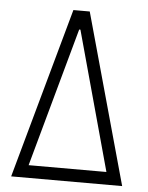

<svg xmlns="http://www.w3.org/2000/svg" viewBox="-51 -730 595 772"><g transform="rotate(5 247.0 -344.0)"><path d="M23 0 214 -688H280L471 0ZM89 -51H403L249 -612H244Z"/></g></svg>

Font: Saira Condensed Light
Style: Regular
Weight: 300
Width: 3
Designer: Hector Gatti with collaboration of the Omnibus-Type team
Foundry: Omnibus-Type
Version: Version 1.101